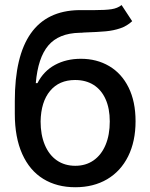

<svg xmlns="http://www.w3.org/2000/svg" viewBox="-20 -748 609 778"><path d="M319.3 -616.2Q313.5 -615.2 302.7 -615.2Q217.8 -613.3 175.8 -563.7Q133.8 -514.2 125 -411.1H131.8Q156.7 -460 202.6 -484.9Q248.5 -509.8 307.6 -509.8Q372.1 -509.8 422.4 -480.2Q472.7 -450.7 501 -393.6Q529.3 -336.4 529.3 -256.8Q529.3 -175.3 499.3 -114.7Q469.2 -54.2 414.1 -21.7Q358.9 10.7 285.2 10.7Q210.4 10.7 155.3 -23.2Q100.1 -57.1 70.1 -124Q40 -190.9 40 -287.1V-338.9Q40 -702.6 299.8 -707H335.9H363.3Q407.2 -707 431.6 -710.7Q456.1 -714.4 472.7 -727.5L515.6 -662.1Q494.6 -642.6 467.3 -633.3Q439.9 -624 408.4 -621.1Q377 -618.2 319.3 -616.2ZM424.8 -255.9Q424.8 -308.6 407.7 -346.4Q390.6 -384.3 359.1 -404.1Q327.6 -423.8 284.2 -423.8Q219.7 -423.8 182.9 -379.6Q146 -335.4 144.5 -255.9Q144.5 -201.7 161.6 -160.9Q178.7 -120.1 210.4 -98.1Q242.2 -76.2 285.2 -76.2Q327.6 -76.2 359.1 -98.1Q390.6 -120.1 407.7 -160.6Q424.8 -201.2 424.8 -255.9Z"/></svg>

Font: Pretendard GOV Medium
Style: Regular
Weight: 500
Designer: Base glyphs from Inter by Rasmus Andersson; Hangeul glyphs from Noto Sans CJK(Source Han Sans) by Jang Soo-young and Kan
Foundry: Kil Hyung-jin
Version: Version 1.309